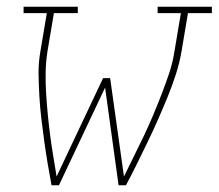

<svg xmlns="http://www.w3.org/2000/svg" viewBox="-20 -550 649 570"><path d="M133 0Q127 -32 121.5 -64.5Q116 -97 111.5 -130Q107 -163 103 -196Q99 -229 97 -262.5Q95 -296 94.5 -330Q94 -364 100 -398L119 -511H50V-530H211V-511H140L121 -398Q116 -366 115.5 -334Q115 -302 117 -271Q119 -240 122 -209Q125 -178 129 -147.5Q133 -117 138 -87Q143 -57 148 -26L286 -318H307L348 -26Q363 -57 378 -87Q393 -117 407.5 -147.5Q422 -178 435 -209Q448 -240 460 -271Q472 -302 482.5 -333.5Q493 -365 498 -398L517 -511H448V-530H609V-511H538L519 -398Q513 -363 502 -329Q491 -295 477.5 -262Q464 -229 449.5 -196Q435 -163 419 -130Q403 -97 387 -64.5Q371 -32 354 0H332L292 -290L155 0Z"/></svg>

Font: Iosevka Curly Slab ThEx
Style: Italic
Weight: 100
Width: 7
Italic angle: -9°
Monospace: yes
Designer: Belleve Invis
Foundry: Belleve Invis
Version: Version 11.1.0; ttfautohint (v1.8.3)